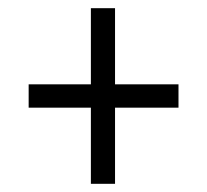

<svg xmlns="http://www.w3.org/2000/svg" viewBox="-20 -592 505 469"><path d="M202 -143H261V-329H416V-386H261V-572H202V-386H50V-329H202Z"/></svg>

Font: Noto Serif Lao Condensed
Style: Regular
Weight: 400
Width: 3
Designer: Monotype Design Team
Foundry: Monotype Imaging Inc.
Version: Version 2.003